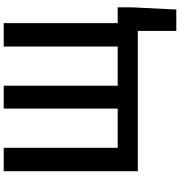

<svg xmlns="http://www.w3.org/2000/svg" viewBox="13 -792 991 1058"><g transform="rotate(-90 509.0 -263.5)"><path d="M867 0H831V-111H997V-30L985 212H867ZM94 -739H223V-111H439V-739H565V-111H781V-739H910V0H94Z"/></g></svg>

Font: Merged Yaku Han JP SemiBold
Style: Regular
Weight: 600
Designer: Ryoko NISHIZUKA 西塚涼子 (kana, bopomofo & ideographs); Paul D. Hunt (Latin, Greek & Cyrillic); Sandoll Communications 산돌커뮤니
Foundry: Adobe
Version: Version 2.004